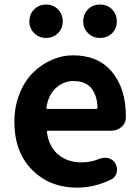

<svg xmlns="http://www.w3.org/2000/svg" viewBox="-20 -820 620 853"><path d="M322.3 13.7Q201.2 13.7 122.6 -65.4Q43.9 -144.5 43.9 -279.3Q43.9 -344.7 65.9 -401.4Q87.9 -458 124.5 -495.1Q161.1 -532.2 208 -553.2Q254.9 -574.2 304.7 -574.2Q417 -574.2 478 -500Q539.1 -425.8 539.1 -305.7Q539.1 -300.8 539.1 -295.9Q538.1 -271.5 519 -255.4Q500 -239.3 474.6 -239.3H194.3Q186.5 -239.3 188.5 -231.4Q198.2 -167 239.3 -132.8Q280.3 -98.6 341.8 -98.6Q382.8 -98.6 421.9 -114.3Q433.6 -119.1 445.3 -119.1Q454.1 -119.1 461.9 -117.2Q483.4 -111.3 493.2 -92.8Q500 -80.1 500 -66.4Q500 -52.7 493.2 -40.5Q486.3 -28.3 473.6 -22.5Q399.4 13.7 322.3 13.7ZM186.5 -343.8Q184.6 -335.9 192.4 -335.9H405.3Q413.1 -335.9 413.1 -342.8Q411.1 -398.4 384.8 -429.2Q358.4 -460 306.6 -460Q262.7 -460 229 -429.7Q195.3 -399.4 186.5 -343.8ZM110.4 -724.6Q110.4 -756.8 131.8 -778.3Q153.3 -799.8 185.1 -799.8Q216.8 -799.8 237.8 -778.3Q258.8 -756.8 258.8 -724.6Q258.8 -694.3 237.8 -672.9Q216.8 -651.4 185.1 -651.4Q153.3 -651.4 131.8 -672.9Q110.4 -694.3 110.4 -724.6ZM423.8 -651.4Q392.6 -651.4 371.1 -672.9Q349.6 -694.3 349.6 -724.6Q349.6 -756.8 370.6 -778.3Q391.6 -799.8 423.8 -799.8Q457 -799.8 478 -778.3Q499 -756.8 499 -724.6Q499 -693.4 478 -672.4Q457 -651.4 423.8 -651.4Z"/></svg>

Font: Gen Jyuu Gothic Bold
Style: Bold
Weight: 700
Designer: [Source Han Sans]
Ryoko NISHIZUKA  (kana & ideographs); Paul D. Hunt (Latin, Greek & Cyrillic); Wenlong ZHANG  (bopomofo
Version: Version 1.002.20150607